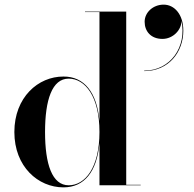

<svg xmlns="http://www.w3.org/2000/svg" viewBox="-20 -800 837 829"><path d="M604.5 -706C604.5 -665.5 631 -632 681.5 -632C727 -632 764 -671 763.5 -710C787.5 -599.5 717 -495 602.5 -495V-493C709 -493 771.5 -576 771.5 -667.5C771.5 -738 733 -780 686.5 -780C641 -780 604.5 -746.5 604.5 -706ZM587.5 -2H525V-750H347V-748H409.5V-277.5C398.5 -400 344.5 -470 254 -469.5C145 -470 42 -380 42 -230C42 -80 145 9 254 9C344.5 9 398.5 -59.5 409.5 -182V0H587.5ZM409.5 -230C409.5 -76 347.5 0 276.5 0C205 0 174.5 -91 174.5 -230C174.5 -369 205 -460.5 276.5 -460.5C347.5 -460.5 409.5 -384 409.5 -230Z"/></svg>

Font: Bodoni* 96pt Medium
Style: Regular
Weight: 500
Version: Version 2.3